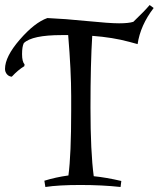

<svg xmlns="http://www.w3.org/2000/svg" viewBox="-63 -738 633 766"><path d="M469 -651Q515 -695 534 -718L550 -706Q497 -637 486 -562L453 -571Q387 -589 305 -595Q298 -486 298 -308.5Q298 -131 311 -35Q361 -30 421 -16L418 8Q344 0 257.5 0Q171 0 118 8L114 -17Q159 -31 210 -38Q221 -120 221 -296V-355Q221 -454 209 -598H183Q65 -598 32 -566Q25 -552 25 -522Q25 -492 35 -481L34 -474Q9 -459 -16 -432Q-28 -433 -35.5 -442Q-43 -451 -43 -463Q-43 -512 16 -580Q75 -648 126 -666Q195 -663 284.5 -654Q374 -645 412 -645Q450 -645 469 -651Z"/></svg>

Font: Almendra SC
Style: Regular
Weight: 400
Designer: Ana Sanfelippo
Foundry: Ana Sanfelippo
Version: Version 1.003